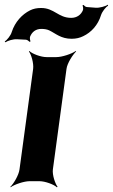

<svg xmlns="http://www.w3.org/2000/svg" viewBox="-25 -771 480 817"><path d="M200 -50 258 -478C261 -502 285 -539 299 -552L297 -554C281 -542 239 -528 215 -528H173C149 -528 112 -542 100 -554L98 -552C108 -539 119 -502 116 -478L58 -50C55 -26 33 11 19 24L20 26C36 14 77 0 101 0H143C167 0 205 14 217 26L220 24C210 11 197 -26 200 -50ZM150 -737C132 -737 117 -734 103 -727C69 -710 39 -678 25 -635C21 -620 5 -601 -5 -594L-2 -591C8 -598 32 -605 47 -604L86 -602C92 -601 98 -596 100 -593L105 -595C103 -599 101 -609 103 -615C111 -635 127 -648 151 -648C164 -648 175 -646 184 -642C213 -628 234 -606 280 -606C299 -606 315 -610 329 -617C363 -633 392 -664 405 -707C410 -722 425 -741 435 -747L434 -751C424 -744 398 -737 383 -738L345 -741C339 -741 333 -747 331 -750L326 -748C328 -744 330 -734 328 -728C320 -708 302 -695 278 -695C223 -695 206 -737 150 -737Z"/></svg>

Font: Asimov
Style: EdgeWideIt
Weight: 500
Designer: Google
Version: Version 2.000980: 2014